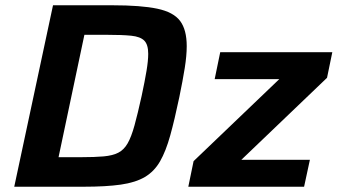

<svg xmlns="http://www.w3.org/2000/svg" viewBox="-20 -708 1280 728"><path d="M34 0 181 -688H406Q515 -688 576.5 -675Q638 -662 663 -628.5Q688 -595 688 -533Q688 -497 680.5 -450Q673 -403 660 -340Q642 -254 625.5 -194.5Q609 -135 587 -96.5Q565 -58 529.5 -37Q494 -16 438 -8Q382 0 297 0ZM202 -112H288Q339 -112 373 -115Q407 -118 428.5 -129Q450 -140 464 -164.5Q478 -189 490 -232.5Q502 -276 517 -344Q529 -400 535.5 -439Q542 -478 542 -504Q542 -539 527 -554Q512 -569 478 -572.5Q444 -576 386 -576H300ZM694 0 714 -97 1039 -408H794L815 -510H1240L1220 -413L895 -102H1155L1133 0Z"/></svg>

Font: Saira SemiBold
Style: Italic
Weight: 600
Italic angle: -12°
Designer: Hector Gatti with collaboration of the Omnibus-Type team
Foundry: Omnibus-Type
Version: Version 1.100; ttfautohint (v1.8.3)